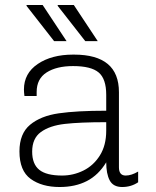

<svg xmlns="http://www.w3.org/2000/svg" viewBox="-20 -740 625 770"><path d="M457 -370V-69Q457 -36 484 -36Q507 -36 534 -52V-9Q506 10 470 10Q434 10 420 -16.5Q406 -43 406 -89Q375 -38 328.5 -14Q282 10 219 10Q148 10 103 -22.5Q58 -55 58 -133Q58 -204 100.5 -239.5Q143 -275 215.5 -285.5Q288 -296 406 -296V-360Q406 -424 375.5 -449.5Q345 -475 273 -475Q207 -475 167 -449.5Q127 -424 127 -371V-355H78Q76 -371 76 -381Q76 -446 131.5 -483.5Q187 -521 273 -521H277Q367 -521 412 -483.5Q457 -446 457 -370ZM109 -132Q109 -82 137.5 -59Q166 -36 229 -36Q274 -36 314.5 -56Q355 -76 380.5 -116.5Q406 -157 406 -216V-250Q300 -250 239.5 -243Q179 -236 144 -210.5Q109 -185 109 -132ZM247 -575H197L86 -717L87 -720H151ZM372 -575H322L211 -717L212 -720H276Z"/></svg>

Font: Chivo Thin
Style: Regular
Weight: 100
Designer: Hector Gatti
Foundry: Omnibus-Type
Version: Version 1.007